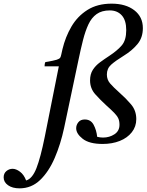

<svg xmlns="http://www.w3.org/2000/svg" viewBox="-188 -776 802 1051"><path d="M469 -266Q501 -238 529.5 -204.5Q558 -171 558 -124Q558 -83 533.5 -52Q509 -21 467.5 -4.5Q426 12 374 12Q301 12 265 -16Q229 -44 229 -74Q229 -92 241 -107Q253 -122 276 -122Q309 -122 324.5 -93Q340 -64 344 -27Q361 -23 376 -23Q411 -23 438.5 -41Q466 -59 466 -93Q466 -114 459.5 -128Q453 -142 437.5 -158Q422 -174 394 -199Q362 -228 333.5 -260Q305 -292 305 -336Q305 -370 320 -393.5Q335 -417 359.5 -435Q384 -453 410 -470Q454 -499 478.5 -527.5Q503 -556 503 -611Q503 -665 478.5 -692Q454 -719 413 -719Q369 -719 341 -699Q313 -679 296 -642.5Q279 -606 266.5 -557Q254 -508 242 -450L163 -76Q144 13 111.5 88.5Q79 164 31.5 209.5Q-16 255 -81 255Q-120 255 -144 238Q-168 221 -168 195Q-168 173 -153 160.5Q-138 148 -119 148Q-100 148 -78.5 164Q-57 180 -45 212Q-11 202 11.5 144.5Q34 87 57 -27L134 -413H56Q56 -428 60 -436Q107 -444 122.5 -449Q138 -454 142 -461Q145 -466 147.5 -478Q150 -490 154 -507Q170 -574 203 -630.5Q236 -687 290.5 -721.5Q345 -756 423 -756Q500 -756 547 -720Q594 -684 594 -622Q594 -570 564.5 -534.5Q535 -499 491 -472Q444 -443 420.5 -422Q397 -401 397 -368Q397 -340 414.5 -319.5Q432 -299 469 -266Z"/></svg>

Font: Tiro Devanagari Hindi
Style: Italic
Weight: 400
Italic angle: -11°
Designer: Devanagari: John Hudson & Fiona Ross, assisted by Paul Hanslow. Latin: John Hudson with Paul Hanslow, assisted by Kaja S
Foundry: Tiro Typeworks Ltd.
Version: Version 1.52